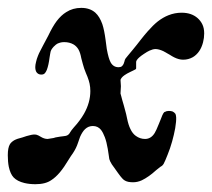

<svg xmlns="http://www.w3.org/2000/svg" viewBox="-29 -455 536 485"><path d="M-9.3 -63Q-9.3 -82 -3.9 -90.8Q-0.5 -96.2 6.8 -100.6Q13.7 -104.5 27.8 -107.9Q31.2 -108.9 38.1 -111.3Q42 -112.3 45.9 -113.3Q56.2 -116.2 63 -114.7Q67.9 -113.3 73.2 -109.9Q82.5 -104 91.3 -104L106.4 -106.4Q107.9 -106.9 111.3 -107.9Q116.7 -108.9 123 -109.9Q126.5 -110.4 130.4 -110.8Q134.8 -111.3 137.2 -111.8Q144.5 -113.3 148.4 -121.1Q150.9 -125.5 157.2 -132.8Q173.3 -150.4 183.1 -167.5Q199.2 -195.8 199.2 -225.1Q199.2 -234.9 197.3 -243.7Q195.8 -251 191.9 -261.2Q189.9 -266.1 188 -270.5Q183.1 -282.2 180.2 -293.5Q177.7 -301.8 176.3 -308.1Q173.8 -322.3 168.9 -330.6Q164.1 -338.4 156.7 -342.8Q146.5 -348.6 133.3 -348.6Q128.4 -348.6 124.5 -347.7Q123 -347.2 121.1 -346.7Q116.7 -345.7 112.3 -342.3Q109.4 -339.8 106.4 -336.9Q102.5 -332.5 100.6 -329.1Q98.6 -325.7 97.7 -318.8Q96.7 -313 96.2 -309.6Q93.8 -290.5 89.4 -278.8Q85.9 -270.5 82 -268.1Q79.6 -266.6 75.2 -266.6Q67.4 -266.6 63 -272.9Q60.1 -277.8 60.1 -285.6Q60.1 -291 62 -298.3Q63.5 -305.7 66.9 -314Q69.3 -320.3 72.8 -326.7Q76.2 -333.5 80.1 -340.8Q87.4 -354 92.8 -364.7Q104 -388.2 114.3 -401.9Q125.5 -416.5 138.2 -424.3Q154.8 -435.1 176.3 -435.1Q198.2 -435.1 211.9 -422.9Q222.7 -413.1 229.5 -394Q234.4 -379.4 237.8 -353.5Q239.3 -340.8 240.7 -331.5Q245.1 -307.1 250.5 -297.4Q257.3 -285.2 270.5 -285.2Q275.9 -285.2 278.8 -287.6Q281.2 -289.6 283.2 -293.5Q284.2 -296.4 285.2 -299.3Q286.1 -304.2 288.1 -307.1Q289.6 -309.1 294.4 -314.9Q299.8 -321.3 306.2 -329.1Q311.5 -335.9 316.9 -342.3Q323.2 -350.1 327.6 -356Q336.4 -367.2 344.2 -376Q357.9 -391.6 369.6 -400.9Q382.8 -411.1 396.5 -416.5Q412.6 -422.9 429.7 -422.9Q442.4 -422.9 452.6 -419.4Q462.4 -416 470 -409.4Q477.5 -402.8 481.9 -394Q486.8 -384.3 486.8 -370.6Q486.8 -359.4 483.9 -348.1Q480.5 -335 474.1 -325.7Q467.3 -315.9 458 -310.5Q446.8 -304.2 433.6 -304.2Q422.9 -304.2 411.1 -310.1Q406.2 -312.5 399.4 -316.9Q389.2 -322.8 383.8 -325.7Q372.1 -331.1 363.8 -331.1Q357.4 -331.1 348.6 -327.1Q342.3 -324.2 334.5 -318.8Q327.1 -314 322.3 -309.6Q315.4 -303.2 314.9 -298.8V-282.2Q314.9 -279.8 307.6 -276.9Q304.2 -275.4 300.3 -273.4Q291 -269 285.6 -265.1Q277.8 -259.8 275.4 -253.4L276.4 -237.3L275.4 -218.8Q275.9 -217.3 276.9 -213.4Q278.3 -207.5 280 -201.7Q281.7 -195.8 283.7 -189Q284.7 -184.1 286.6 -178.2Q290 -166.5 292 -155.8Q295.4 -139.2 300.3 -129.4Q305.7 -117.7 314 -111.8Q324.7 -104 337.4 -104Q352.5 -104 361.8 -119.1Q365.7 -125.5 372.1 -141.6Q376 -150.9 377.9 -155.8Q383.8 -172.4 387.7 -172.4Q391.6 -174.8 397.5 -174.8Q403.3 -174.8 407.2 -173.3Q411.1 -171.4 414.1 -167.5Q415.5 -165 416 -158.7Q416.5 -148.9 413.6 -131.3Q410.6 -114.7 405.8 -97.7Q400.9 -80.1 394.5 -64.5Q388.2 -48.3 384.3 -41Q381.8 -37.1 379.4 -35.6Q378.4 -35.2 375.5 -33.2Q371.6 -30.3 365.2 -24.9Q355.5 -16.1 347.2 -10.3Q337.4 -3.4 329.1 0.5Q318.4 5.4 307.1 5.4Q300.8 5.4 295.4 4.4Q285.6 2.4 279.8 -4.4Q276.4 -7.8 269 -18.1Q267.6 -20 266.6 -21.5Q257.3 -34.2 253.4 -40Q248.5 -47.9 247.1 -53.2Q246.6 -55.2 246.6 -56.6Q246.1 -58.6 245.6 -63.5Q244.6 -71.3 243.2 -79.1Q240.2 -96.7 235.8 -108.4Q231.4 -120.1 226.1 -127Q218.3 -136.7 205.6 -136.7Q194.3 -136.7 186 -128.9Q179.2 -122.6 173.3 -109.4Q170.4 -102.1 168 -94.2Q163.6 -80.6 154.8 -67.4Q150.4 -61.5 145 -52.7Q132.8 -32.2 122.1 -19.5Q111.3 -6.8 100.6 0Q85.9 10.3 60.5 10.3Q45.4 10.3 32.7 7.3Q14.6 2.9 5.4 -6.8Q-2.9 -15.6 -6.8 -33.7Q-9.3 -46.4 -9.3 -63Z"/></svg>

Font: IM FELL English
Style: Italic
Weight: 400
Italic angle: -18°
Designer: Igino Marini
Foundry: Igino Marini
Version: 3.00